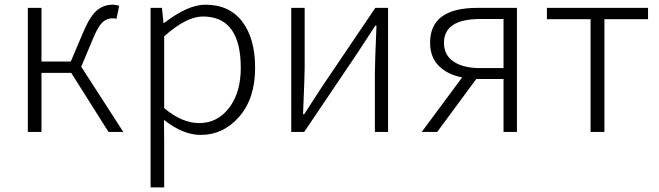

<svg xmlns="http://www.w3.org/2000/svg" viewBox="-20 -567 2833 825"><path d="M329.1 -280.3 509.8 0H446.3L286.1 -253.9H158.2V0H99.6V-533.2H158.2V-302.7H284.2L338.9 -431.6Q367.2 -498 396.5 -522.5Q425.8 -546.9 464.8 -546.9Q477.5 -546.9 492.2 -542L480.5 -486.3Q473.6 -488.3 462.9 -488.3Q439.5 -488.3 421.4 -472.2Q403.3 -456.1 381.8 -406.2Z M627 238.3V-533.2H675.8L682.6 -467.8H684.6Q787.1 -546.9 862.3 -546.9Q965.8 -546.9 1021 -474.1Q1076.2 -401.4 1076.2 -275.4Q1076.2 -143.6 1007.8 -65.4Q939.5 12.7 841.8 12.7Q766.6 12.7 684.6 -51.8L685.5 45.9V238.3ZM835.9 -38.1Q914.1 -38.1 964.4 -103.5Q1014.6 -168.9 1014.6 -275.4Q1014.6 -496.1 851.6 -496.1Q781.2 -496.1 685.5 -411.1V-102.5Q761.7 -38.1 835.9 -38.1Z M1231.4 0V-533.2H1289.1V-276.4Q1289.1 -242.2 1282.2 -76.2H1287.1L1362.3 -192.4L1592.8 -533.2H1647.5V0H1590.8V-255.9Q1590.8 -291 1597.7 -457H1592.8Q1539.1 -374 1517.6 -341.8L1287.1 0Z M2143.6 -274.4V-485.4H2043.9Q1887.7 -485.4 1887.7 -382.8Q1887.7 -330.1 1929.2 -302.2Q1970.7 -274.4 2043.9 -274.4ZM2031.2 -533.2H2201.2V0H2143.6V-227.5H2027.3H2026.4L1858.4 0H1792L1965.8 -234.4Q1903.3 -246.1 1865.7 -283.7Q1828.1 -321.3 1828.1 -383.8Q1828.1 -533.2 2031.2 -533.2Z M2517.6 0V-484.4H2330.1V-533.2H2764.6V-484.4H2577.1V0Z"/></svg>

Font: Gen Shin Gothic Light
Style: Regular
Weight: 200
Designer: [Source Han Sans]
Ryoko NISHIZUKA  (kana & ideographs); Paul D. Hunt (Latin, Greek & Cyrillic); Wenlong ZHANG  (bopomofo
Version: Version 1.002.20150607